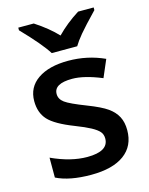

<svg xmlns="http://www.w3.org/2000/svg" viewBox="-117 -840 720 925"><g transform="rotate(-15 243.5 -378.0)"><path d="M444.8 -153.8Q444.8 -74.7 387.2 -32.5Q329.6 9.8 222.2 9.8Q114.3 9.8 48.8 -22.9V-122.1Q144 -78.1 226.1 -78.1Q332 -78.1 332 -142.1Q332 -162.6 320.3 -176.3Q308.6 -189.9 281.7 -204.6Q254.9 -219.2 207 -237.8Q113.8 -273.9 80.8 -310.1Q47.9 -346.2 47.9 -403.8Q47.9 -473.1 103.8 -511.5Q159.7 -549.8 255.9 -549.8Q351.1 -549.8 436 -511.2L398.9 -424.8Q311.5 -460.9 252 -460.9Q161.1 -460.9 161.1 -409.2Q161.1 -383.8 184.8 -366.2Q208.5 -348.6 288.1 -317.9Q355 -292 385.3 -270.5Q415.5 -249 430.2 -220.9Q444.8 -192.9 444.8 -153.8ZM441.4 -766.1V-752.9Q379.9 -689 354.7 -658.7Q329.6 -628.4 316.4 -606H189.5Q157.7 -657.2 65.4 -752.9V-766.1H142.6Q210 -722.2 252.4 -676.8Q299.8 -725.6 363.8 -766.1Z"/></g></svg>

Font: f0_32663          
Style: Regular
Weight: 600
Foundry: Ascender Corporation
Version: Version 1.10